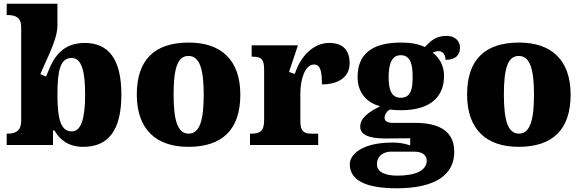

<svg xmlns="http://www.w3.org/2000/svg" viewBox="-20 -780 3132 1033"><path d="M428 10C561 10 633 -76 633 -271C633 -464 563 -549 435 -549C291 -549 255 -434 228 -368L197 -381C244 -490 289 -572 289 -645V-760H16V-699H20C62 -699 94 -688 94 -633V-130C94 -70 55 -61 22 -61H16V0H265V-78H273C302 -26 351 10 428 10ZM367 -73C305 -73 289 -144 289 -271C289 -404 305 -468 366 -468C417 -468 438 -403 438 -272C438 -144 417 -73 367 -73Z M993 10C1177 10 1273 -83 1273 -271C1273 -459 1168 -551 996 -551C812 -551 716 -459 716 -271C716 -83 821 10 993 10ZM995 -61C935 -61 914 -134 914 -271C914 -409 934 -479 994 -479C1054 -479 1076 -409 1076 -271C1076 -134 1055 -61 995 -61Z M1692 0V-61H1657C1620 -61 1596 -69 1596 -128V-278C1596 -355 1622 -433 1669 -433C1706 -433 1712 -391 1712 -326C1801 -326 1861 -365 1861 -440C1861 -506 1829 -549 1751 -549C1673 -549 1600 -487 1566 -382L1535 -393L1583 -536H1334V-475H1338C1382 -475 1401 -466 1401 -407V-133C1401 -70 1375 -61 1330 -61H1325V0Z M2115 233C2324 233 2424 159 2424 37C2424 -66 2355 -119 2212 -119H2092C2069 -119 2049 -126 2049 -146C2049 -166 2066 -187 2080 -191C2091 -188 2124 -187 2138 -187C2298 -187 2369 -261 2369 -371C2369 -430 2342 -470 2308 -497C2316 -500 2326 -505 2341 -505C2354 -505 2377 -494 2377 -458C2436 -458 2455 -489 2455 -524C2455 -558 2429 -587 2383 -587C2329 -587 2299 -563 2266 -527C2228 -544 2191 -551 2138 -551C1976 -551 1904 -485 1904 -366C1904 -275 1958 -227 2025 -208C1961 -176 1918 -145 1918 -98C1918 -57 1961 -34 2059 -35L2187 -36V2C2146 -11 2118 -13 2092 -13C1923 -13 1862 54 1862 103C1862 189 1945 233 2115 233ZM2136 -254C2082 -254 2071 -305 2071 -364C2071 -425 2082 -483 2136 -483C2192 -483 2200 -427 2200 -365C2200 -304 2192 -254 2136 -254ZM2118 165C2059 165 2008 149 2008 104C2008 52 2053 36 2082 36H2211C2256 36 2276 59 2276 84C2276 137 2216 165 2118 165Z M2770 10C2954 10 3050 -83 3050 -271C3050 -459 2945 -551 2773 -551C2589 -551 2493 -459 2493 -271C2493 -83 2598 10 2770 10ZM2772 -61C2712 -61 2691 -134 2691 -271C2691 -409 2711 -479 2771 -479C2831 -479 2853 -409 2853 -271C2853 -134 2832 -61 2772 -61Z"/></svg>

Font: UArctic Serif Black
Style: Regular
Weight: 900
Designer: Customization by Puisto advertising & original work Monotype Design Team
Foundry: Monotype Imaging Inc.
Version: Version 2.004